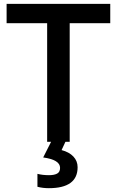

<svg xmlns="http://www.w3.org/2000/svg" viewBox="-20 -734 606 994"><path d="M14.2 0ZM340.8 0H224.1V-613.8H14.2V-713.9H550.8V-613.8H340.8ZM381.8 131.8Q381.8 240.2 232.9 240.2Q200.7 240.2 173.8 232.9V166Q200.2 172.9 233.9 172.9Q260.3 172.9 275.6 164.8Q291 156.7 291 134.8Q291 93.3 203.6 81.1L244.6 0H318.8L298.8 43Q337.9 53.2 359.9 76.4Q381.8 99.6 381.8 131.8Z"/></svg>

Font: Open Sans Semibold
Style: Regular
Weight: 600
Foundry: Ascender Corporation
Version: Version 1.10; ttfautohint (v1.5.65-e2d9)